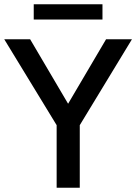

<svg xmlns="http://www.w3.org/2000/svg" viewBox="-30 -885 642 905"><path d="M592 -700 346 -295V0H237V-295L-10 -700H112L291 -396L470 -700ZM129 -865H453V-793H129Z"/></svg>

Font: Cabin Medium
Style: Regular
Weight: 500
Designer: Pablo Impallari
Foundry: Pablo Impallari. http://www.impallari.com Igino Marini. http://www.ikern.com
Version: Version 2.001